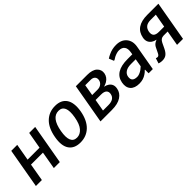

<svg xmlns="http://www.w3.org/2000/svg" viewBox="170 -1385 2270 2270"><g transform="rotate(-45 1305.0 -250.0)"><path d="M50 0 138 -500H238L201 -290H401L438 -500H538L450 0H350L388 -220H188L150 0Z M619 -250Q642 -379 710 -444.5Q778 -510 879 -510Q979 -510 1024.5 -444Q1070 -378 1049 -250Q1026 -122 957.5 -56Q889 10 788 10Q687 10 641.5 -56Q596 -122 619 -250ZM800 -60Q852 -60 892 -105.5Q932 -151 949 -250Q982 -440 867 -440Q752 -440 719 -250Q686 -60 800 -60Z M1130 0 1218 -500H1408Q1494 -500 1534 -462.5Q1574 -425 1565 -370Q1555 -313 1501 -281Q1477 -268 1450 -260Q1482 -254 1504 -239Q1557 -203 1543 -135Q1533 -75 1477 -37.5Q1421 0 1320 0ZM1281 -290H1371Q1408 -290 1433 -309.5Q1458 -329 1463 -360Q1468 -391 1450 -410.5Q1432 -430 1395 -430H1305ZM1242 -70H1332Q1432 -70 1445 -145Q1451 -180 1430 -200Q1409 -220 1358 -220H1268Z M1773 10Q1695 10 1658.5 -31.5Q1622 -73 1635 -145Q1662 -295 1877 -295H1957L1961 -320Q1972 -379 1949.5 -409.5Q1927 -440 1877 -440Q1843 -440 1795 -417Q1773 -405 1759 -395H1749L1725 -455Q1749 -471 1774 -482Q1832 -510 1899 -510Q1985 -510 2030 -456.5Q2075 -403 2061 -320L2005 0H1935V-60H1930Q1913 -40 1889 -25Q1839 10 1773 10ZM1811 -65Q1845 -65 1891 -95Q1909 -108 1927 -125L1944 -225H1864Q1807 -225 1774 -203Q1741 -181 1735 -145Q1721 -65 1811 -65Z M2158 10Q2134 10 2116 5Q2110 4 2100 0L2121 -65H2126L2132 -62Q2140 -60 2145 -60Q2166 -60 2180 -90L2212 -155Q2226 -185 2255 -202Q2273 -212 2282 -215Q2249 -221 2226 -237Q2172 -275 2185 -345Q2213 -500 2413 -500H2598L2510 0H2410L2443 -190H2373Q2328 -190 2304 -140L2273 -75Q2252 -31 2225.5 -10.5Q2199 10 2158 10ZM2370 -260H2455L2485 -430H2400Q2348 -430 2320.5 -409Q2293 -388 2285 -345Q2278 -302 2298 -281Q2318 -260 2370 -260Z"/></g></svg>

Font: Scada
Style: Italic
Weight: 400
Italic angle: -10°
Designer: Jovanny Lemonad
Foundry: Jovanny Lemonad
Version: Version 4.100;PS 004.100;hotconv 1.0.88;makeotf.lib2.5.64775